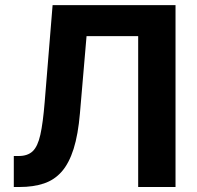

<svg xmlns="http://www.w3.org/2000/svg" viewBox="-20 -748 787 768"><path d="M35.2 0V-124H54.7Q90.8 -124 110.8 -143.1Q130.9 -162.1 141.4 -209Q151.9 -255.9 158.7 -339.4L190.4 -727.5H682.1V0H532.7V-603.5H326.2L299.8 -295.4Q292.5 -209.5 274.4 -152.3Q256.3 -95.2 227.1 -61.8Q197.8 -28.3 155.8 -14.2Q113.8 0 58.1 0Z"/></svg>

Font: Inter 16pt
Style: Bold
Weight: 700
Version: Version 4.001;git-66647c0bb